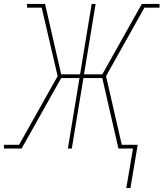

<svg xmlns="http://www.w3.org/2000/svg" viewBox="-36 -755 831 976"><path d="M606 201 640 0H566L484 -358H388L329 0H309L368 -358H275L74 0H-16V-19H61L257 -368L176 -716H102L101 -735H193L275 -377H371L430 -735H450L391 -377H484L685 -735H775V-716H698L503 -368L583 -19H664L627 201Z"/></svg>

Font: Iosevka Etoile Thin
Style: Italic
Weight: 100
Italic angle: -9°
Designer: Belleve Invis
Foundry: Belleve Invis
Version: Version 22.1.2; ttfautohint (v1.8.4)